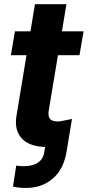

<svg xmlns="http://www.w3.org/2000/svg" viewBox="-20 -696 420 919"><path d="M214.8 -104.7 324.6 -126.6 297.9 33.4Q283.9 115.2 231.8 159.5Q179.7 203.7 104.3 203.5Q86.7 203.7 71.7 202.2Q56.6 200.7 42.2 196.7L57.6 96.7Q65.6 97.9 74.9 98.8Q84.2 99.8 95.5 99.6Q114.9 99.6 135.3 94.3Q155.6 89.1 171.3 74.7Q187 60.4 191.6 33.4ZM379.9 -545.9 360.5 -431.8H32L51.4 -545.9ZM147.3 -675.8H298L213.5 -168Q210.3 -147.2 214.7 -135.4Q219.2 -123.5 230.1 -119.1Q241 -114.6 256.1 -114.6Q267 -114.2 278 -116.3Q289 -118.5 294.9 -119.7L300.8 -6.4Q287.8 -2.7 266.2 2Q244.5 6.7 215.4 7.4Q160.2 9.5 121.9 -7.3Q83.6 -24 66.9 -59.5Q50.2 -94.9 59.8 -147.9Z"/></svg>

Font: Inter Tight
Style: Italic
Weight: 400
Italic angle: -9.39999°
Designer: Rasmus Andersson
Foundry: rsms
Version: Version 3.002